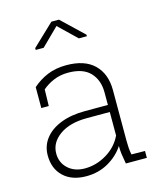

<svg xmlns="http://www.w3.org/2000/svg" viewBox="-115 -844 777 936"><g transform="rotate(-15 273.5 -376.0)"><path d="M204.6 10.3Q131.8 10.3 89.8 -29.5Q47.9 -69.3 47.9 -136.2Q47.9 -184.1 76.2 -220.7Q104.5 -257.3 156.7 -277.8Q209 -298.3 279.8 -298.3H395V-362.3Q395 -423.8 358.9 -462.2Q322.8 -500.5 248 -500.5Q207.5 -500.5 174.3 -486.3Q141.1 -472.2 117.2 -451.2L115.2 -367.7H77.6V-473.1Q110.8 -502.9 152.8 -520.5Q194.8 -538.1 248.5 -538.1Q341.3 -538.1 389.4 -491Q437.5 -443.8 437.5 -361.3V-106.4Q437.5 -88.4 438.7 -70.8Q439.9 -53.2 443.4 -35.6L511.7 -34.7V0H405.8Q399.9 -31.7 397.5 -49.8Q395 -67.9 395 -91.3Q365.7 -46.4 316.2 -18.1Q266.6 10.3 204.6 10.3ZM207.5 -28.3Q265.1 -28.3 317.4 -59.6Q369.6 -90.8 395 -144V-262.7H279.8Q192.9 -262.7 141.6 -226.1Q90.3 -189.5 90.3 -134.3Q90.3 -88.4 122.8 -58.3Q155.3 -28.3 207.5 -28.3ZM124.5 -648.4V-657.7L233.9 -761.7H272L382.8 -656.2V-648.4H342.3L252.4 -734.9L164.6 -648.4Z"/></g></svg>

Font: Roboto Slab ExtraLight
Style: Regular
Weight: 250
Designer: Google
Version: Version 2.000; ttfautohint (v1.8.1.43-b0c9)